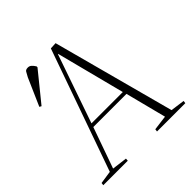

<svg xmlns="http://www.w3.org/2000/svg" viewBox="-194 -886 1036 1036"><g transform="rotate(-45 324.0 -368.5)"><path d="M371 -724 558 -26 639 -15 637 0H421L423 -15L508 -26L448 -260H195L112 -26L199 -15L198 0H11L13 -15L87 -26L333 -722ZM202 -281H441L340 -673H338ZM77 -537 66 -543 135 -700Q145 -719 150.5 -728Q156 -737 172 -737Q184 -737 192.5 -729.5Q201 -722 210 -708V-701Z"/></g></svg>

Font: Literata 60pt ExtraLight
Style: Italic
Weight: 250
Italic angle: -2°
Designer: Latin by Veronika Burian and Jose Scaglione. Greek by Irene Vlachou. Cyrillic by Vera Evstafieva
Foundry: TypeTogether
Version: Version 3.103;gftools[0.9.29]